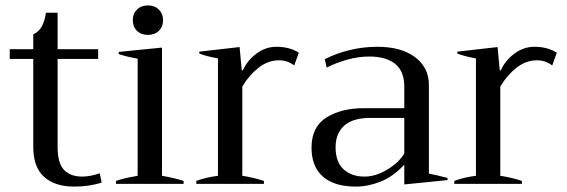

<svg xmlns="http://www.w3.org/2000/svg" viewBox="-20 -680 2096 710"><path d="M356 -5Q311 10 254 10Q183 10 143 -26Q103 -62 103 -137V-462H16V-498H103V-553Q141 -569 150 -633H193V-498H343V-462H193V-137Q193 -77 216.5 -52Q240 -27 284 -27Q313 -27 349 -39Z M471 -605Q471 -629 486.5 -644.5Q502 -660 527 -660Q552 -660 567.5 -644.5Q583 -629 583 -605Q583 -581 567.5 -566Q552 -551 527 -551Q502 -551 486.5 -566Q471 -581 471 -605ZM409 -11Q428 -18 455 -23.5Q482 -29 489 -30V-463Q449 -470 419 -480V-488L579 -504V-30Q625 -22 659 -11V0H409Z M706 -11Q740 -24 786 -30V-464Q742 -472 717 -482V-489L866 -506L874 -420H878Q894 -456 928 -481.5Q962 -507 1002 -507Q1051 -507 1085 -485L1068 -438Q1043 -457 1012 -457Q971 -457 936 -429.5Q901 -402 876 -360V-30Q920 -23 956 -11V0H706Z M1132 -134Q1132 -211 1187 -245.5Q1242 -280 1327 -280H1475V-360Q1475 -417 1441 -444Q1407 -471 1345 -471Q1306 -471 1264.5 -459.5Q1223 -448 1188 -430L1181 -461Q1221 -482 1271.5 -494.5Q1322 -507 1375 -507Q1464 -507 1515 -468.5Q1566 -430 1566 -366V-38Q1601 -31 1635 -22V-14L1475 2V-71Q1434 -27 1387.5 -8.5Q1341 10 1296 10Q1216 10 1174 -27Q1132 -64 1132 -134ZM1475 -112V-244H1349Q1285 -244 1253 -215.5Q1221 -187 1221 -135Q1221 -81 1250.5 -54Q1280 -27 1328 -27Q1369 -27 1411.5 -52.5Q1454 -78 1475 -112Z M1660 -11Q1694 -24 1740 -30V-464Q1696 -472 1671 -482V-489L1820 -506L1828 -420H1832Q1848 -456 1882 -481.5Q1916 -507 1956 -507Q2005 -507 2039 -485L2022 -438Q1997 -457 1966 -457Q1925 -457 1890 -429.5Q1855 -402 1830 -360V-30Q1874 -23 1910 -11V0H1660Z"/></svg>

Font: Trirong
Style: Regular
Weight: 400
Designer: Katatrad Team
Foundry: CadsonDemak
Version: Version 1.001